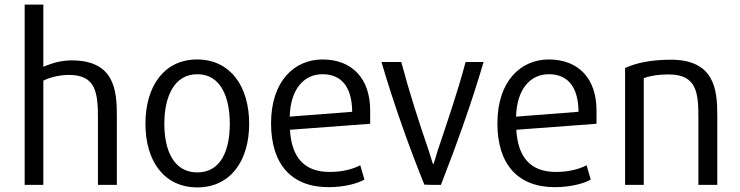

<svg xmlns="http://www.w3.org/2000/svg" viewBox="-20 -800 3211 833"><path d="M487 2H405V-283C405 -397 397 -475 279 -475C237 -475 192 -463 168 -450V2H87V-780H168V-510C211 -529 251 -538 291 -538C476 -538 487 -410 487 -297Z M1061 -263C1061 -101 979 13 836 13C692 13 611 -101 611 -263C611 -426 692 -542 835 -542C979 -542 1061 -426 1061 -263ZM977 -263C977 -378 938 -478 836 -478C734 -478 693 -378 693 -263C693 -147 734 -52 836 -52C938 -52 977 -147 977 -263Z M1586 -263 1238 -237C1245 -116 1301 -54 1410 -54C1474 -54 1518 -70 1543 -83L1561 -21C1534 -5 1476 12 1405 12C1244 12 1156 -88 1156 -265C1156 -449 1258 -542 1379 -542C1508 -542 1586 -459 1586 -321ZM1508 -315C1507 -426 1459 -478 1379 -478C1297 -478 1240 -411 1237 -294Z M2078 -531C2023 -343 1956 -160 1893 2H1850C1848 2 1823 1 1821 1C1756 -160 1690 -344 1635 -531H1721C1754 -406 1798 -268 1840 -147C1849 -120 1855 -96 1859 -87C1864 -92 1870 -118 1879 -147C1920 -269 1967 -406 2000 -531Z M2568 -263 2220 -237C2227 -116 2283 -54 2392 -54C2456 -54 2500 -70 2525 -83L2543 -21C2516 -5 2458 12 2387 12C2226 12 2138 -88 2138 -265C2138 -449 2240 -542 2361 -542C2490 -542 2568 -459 2568 -321ZM2490 -315C2489 -426 2441 -478 2361 -478C2279 -478 2222 -411 2219 -294Z M3092 2H3010V-286C3010 -392 3006 -477 2882 -477C2828 -477 2795 -469 2773 -461V2H2692V-505C2735 -525 2800 -541 2890 -541C3079 -541 3092 -413 3092 -300Z"/></svg>

Font: Repo Regular
Style: Regular
Weight: 400
Designer: Stefan Peev
Foundry: Context Ltd
Version: Version 1.502